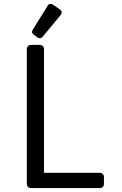

<svg xmlns="http://www.w3.org/2000/svg" viewBox="-20 -962 626 982"><path d="M238.3 -942.4Q244.6 -942.4 250.5 -938.5L285.6 -914.1Q295.4 -907.2 295.4 -898.4Q295.4 -891.1 289.6 -884.3L199.2 -775.4Q191.9 -766.6 184.1 -766.6Q176.8 -766.6 170.9 -771L153.8 -783.7Q144 -791 144 -798.8Q144 -804.2 147.9 -810.5L223.6 -932.6Q229.5 -942.4 238.3 -942.4ZM487.3 0H141.6Q117.2 0 117.2 -23.9V-708.5Q117.2 -732.4 141.6 -732.4H180.7Q205.1 -732.4 205.1 -708.5V-78.1H487.3Q511.7 -78.1 511.7 -54.2V-23.9Q511.7 0 487.3 0Z"/></svg>

Font: Simply Mono
Style: Book
Weight: 400
Designer: Wojciech Kalinowski "wmk69" (wmk69@o2.pl)
Foundry: Wojciech Kalinowski "wmk69" (wmk69@o2.pl)
Version: Version 1.0.0